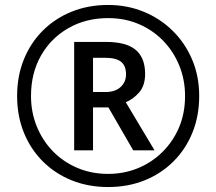

<svg xmlns="http://www.w3.org/2000/svg" viewBox="-20 -744 872 774"><path d="M416 10Q336 10 269 -17Q202 -44 152.5 -93.5Q103 -143 76 -210Q49 -277 49 -357Q49 -437 76 -504Q103 -571 152.5 -620.5Q202 -670 269 -697Q336 -724 416 -724Q492 -724 558.5 -697Q625 -670 675.5 -620.5Q726 -571 754.5 -504Q783 -437 783 -357Q783 -277 756 -210Q729 -143 679.5 -93.5Q630 -44 563 -17Q496 10 416 10ZM416 -43Q480 -43 536 -66Q592 -89 635 -131.5Q678 -174 702 -231Q726 -288 726 -357Q726 -422 703 -479Q680 -536 638.5 -579Q597 -622 540.5 -646.5Q484 -671 416 -671Q326 -671 255.5 -630.5Q185 -590 145 -519.5Q105 -449 105 -357Q105 -292 128 -235Q151 -178 192.5 -135Q234 -92 291 -67.5Q348 -43 416 -43ZM279 -138V-575H407Q489 -575 527 -543Q565 -511 565 -446Q565 -399 541 -371.5Q517 -344 487 -332L603 -138H517L417 -311H355V-138ZM405 -373Q444 -373 466 -393Q488 -413 488 -444Q488 -479 468 -495Q448 -511 404 -511H355V-373Z"/></svg>

Font: Noto Sans Phoenician
Style: Regular
Weight: 400
Designer: Monotype Design Team
Foundry: Monotype Imaging Inc.
Version: Version 2.001; ttfautohint (v1.8.4.7-5d5b)